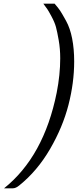

<svg xmlns="http://www.w3.org/2000/svg" viewBox="-20 -770 429 1040"><path d="M2 250Q217.8 77.1 287.1 -268.1Q306.2 -365.2 306.2 -454.1Q306.2 -504.9 298.1 -551.5Q290 -598.1 283 -624Q275.9 -649.9 258.5 -681.9Q241.2 -713.9 236.6 -720Q231.9 -726.1 214.8 -750H275.9Q295.9 -727.1 305.9 -711.9Q315.9 -696.8 337.9 -657Q359.9 -617.2 370.8 -561Q381.8 -504.9 381.8 -437Q381.8 -321.8 350.8 -201.4Q319.8 -81.1 251 37.4Q182.1 155.8 85 233.9Q65.9 250 49.8 250Z"/></svg>

Font: CMU Sans Serif
Style: Oblique
Weight: 500
Italic angle: -12°
Version: Version 0.7.0